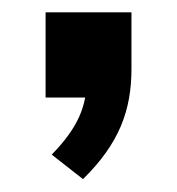

<svg xmlns="http://www.w3.org/2000/svg" viewBox="-20 -156 283 307"><path d="M62.7 91.2 112.7 130.4C170.6 73.5 190.2 20.6 190.2 -46.1V-136.3H52.9V0H145.1L118.6 -28.4C118.6 13.7 104.9 48 62.7 91.2Z"/></svg>

Font: LL Pando Sans
Style: Bold
Weight: 700
Designer: Joshua Smith
Foundry: Joshua Smith
Version: Version 1.000;Glyphs 3.2.1 (3258)